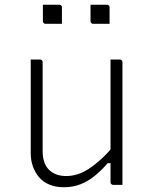

<svg xmlns="http://www.w3.org/2000/svg" viewBox="-20 -776 640 806"><path d="M148 -526Q152 -526 154 -524.5Q156 -523 157.5 -521Q159 -519 159 -515Q159 -469 159 -422.5Q159 -376 159 -329.5Q159 -283 159 -236.5Q159 -190 159 -143Q159 -89 186 -63Q213 -37 258 -37Q282 -37 305.5 -44.5Q329 -52 353 -67.5Q377 -83 403 -106.5Q429 -130 457 -163V-91H432Q406 -61 378 -38Q350 -15 318 -2.5Q286 10 248 10Q214 10 187.5 -1Q161 -12 144 -32Q127 -52 118 -77.5Q109 -103 109 -133Q109 -178 109 -222.5Q109 -267 109 -312Q109 -357 109 -401Q109 -433 109 -464Q109 -495 109 -526Q119 -526 128.5 -526Q138 -526 148 -526ZM483 -526Q487 -526 489 -524.5Q491 -523 492.5 -521Q494 -519 494 -515Q494 -446 494 -377Q494 -308 494 -238.5Q494 -169 494 -100Q494 -76 494 -56.5Q494 -37 494 -22.5Q494 -8 494 0Q488 0 481.5 0Q475 0 468.5 0Q462 0 455 0Q452 0 449.5 -1.5Q447 -3 445.5 -5Q444 -7 444 -11Q444 -97 444 -183Q444 -269 444 -355Q444 -441 444 -526Q451 -526 457.5 -526Q464 -526 470.5 -526Q477 -526 483 -526ZM160 -756Q177 -756 194.5 -756Q212 -756 229 -756Q233 -756 235 -754.5Q237 -753 238.5 -751Q240 -749 240 -745V-676Q223 -676 205.5 -676Q188 -676 171 -676Q168 -676 165.5 -677.5Q163 -679 161.5 -681.5Q160 -684 160 -687ZM360 -756Q377 -756 394.5 -756Q412 -756 429 -756Q433 -756 435 -754.5Q437 -753 438.5 -751Q440 -749 440 -745V-676Q423 -676 405.5 -676Q388 -676 371 -676Q368 -676 365.5 -677.5Q363 -679 361.5 -681.5Q360 -684 360 -687Z"/></svg>

Font: Recursive Sans Linear Light
Style: Regular
Weight: 300
Version: Version 1.085